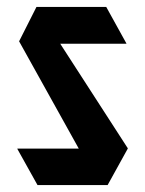

<svg xmlns="http://www.w3.org/2000/svg" viewBox="-20 -533 418 553"><path d="M97 -407 85 -513H286L344 -408V-407ZM223 -76 35 -414 85 -513 348 -106V-105ZM88 0 30 -104V-105H348L290 0Z"/></svg>

Font: Foldit Medium
Style: Regular
Weight: 500
Version: Version 1.003